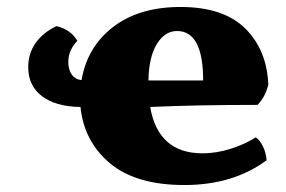

<svg xmlns="http://www.w3.org/2000/svg" viewBox="-20 -524 820 551"><path d="M745 -64Q649 7 509 7Q370 7 295.5 -55.5Q221 -118 211 -217Q140 -218 100.5 -248Q61 -278 61 -331Q61 -371 82.5 -401Q104 -431 142 -449Q182 -440 202 -407Q176 -380 176 -346Q176 -324 186 -310Q196 -296 214 -294Q230 -389 304.5 -446.5Q379 -504 498 -504Q621 -504 683.5 -442.5Q746 -381 750 -281Q741 -245 719 -223Q544 -223 411 -217Q434 -84 561 -84Q602 -84 643.5 -97.5Q685 -111 714 -130Q726 -122 735 -103Q744 -84 745 -64ZM406 -293H563Q563 -435 488 -435Q453 -435 430 -397.5Q407 -360 406 -293Z"/></svg>

Font: Vollkorn SC Black
Style: Regular
Weight: 900
Designer: Friedrich Althausen
Foundry: Friedrich Althausen
Version: Version 4.015